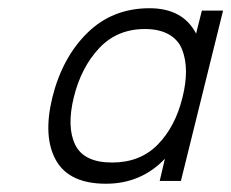

<svg xmlns="http://www.w3.org/2000/svg" viewBox="-20 -836 565 469"><path d="M334 -765.1Q266.1 -765.1 222.2 -718.3Q178.2 -671.4 160.2 -598.1Q142.6 -525.4 163.8 -482.2Q185.1 -439 253.9 -439Q322.3 -439 365.2 -482.7Q408.2 -526.4 425.8 -598.1Q434.6 -633.3 434.3 -662.4Q434.1 -691.4 424.8 -715.1Q415.5 -738.8 392.3 -752Q369.1 -765.1 334 -765.1ZM459 -753.9 473.1 -810.1H524.9L421.9 -394H370.1L382.8 -448.2Q324.7 -387.2 238.8 -387.2Q148.9 -387.2 116.7 -444.6Q84.5 -502 107.9 -598.1Q132.3 -695.8 193.6 -755.9Q254.9 -815.9 345.2 -815.9Q426.8 -815.9 459 -753.9Z"/></svg>

Font: Sinkin Sans 300 Light Italic
Style: Regular
Weight: 300
Italic angle: -112°
Designer: Keith Bates
Foundry: K-Type
Version: Sinkin Sans (version 1.0)  by Keith Bates   •   © 2014   www